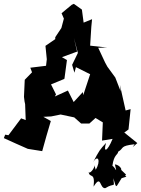

<svg xmlns="http://www.w3.org/2000/svg" viewBox="-44 -757 736 1001"><path d="M448 104C452 118 421 156 418 138C422 176 453 135 444 216C485 149 474 227 505 224C556 192 552 228 547 172C565 232 557 222 590 172C639 158 597 167 613 153L587 128C593 128 581 103 555 100C568 156 560 119 542 107C550 47 571 51 572 34C605 15 578 4 658 -5L648 10L672 -11L604 -66L626 -82L637 -188L611 -181C601 -225 591 -270 581 -315L585 -281L557 -353L516 -409L504 -431L468 -508L514 -509L426 -519L432 -616L436 -657L392 -639L383 -707L341 -737L330 -732L277 -688L289 -660L276 -611L244 -563V-553L193 -518L200 -448L196 -414L114 -404L123 -380L85 -341L81 -252L84 -228L87 -214L90 -131L66 -140L0 -52L-17 -55L-24 -37C18 -18 59 1 101 19L176 31C191 -22 205 -75 221 -126L182 -148L223 -150L272 -160L343 -145L379 -113H422L454 -142L492 -119L488 -24L543 -33C515 36 493 40 509 -12C477 23 473 27 441 90C466 45 484 81 455 128ZM248 -265 222 -317 290 -345 292 -347 305 -444 279 -459 358 -488 341 -560 362 -481 332 -419 344 -378 352 -407 426 -370C414 -334 402 -298 390 -261L388 -277L340 -225L310 -285L242 -254Z"/></svg>

Font: Asimov Aggro
Style: Medium
Weight: 500
Designer: Google
Version: Version 2.000980; 2014